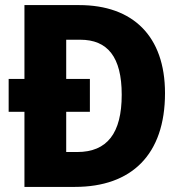

<svg xmlns="http://www.w3.org/2000/svg" viewBox="-20 -827 718 754"><path d="M291 -807H76V-517H14V-388H76V-93H274C497 -93 628 -220 628 -461C628 -686 501 -807 291 -807ZM295 -671C402 -671 458 -604 458 -455C458 -304 401 -230 283 -230H240V-388H333V-517H240V-671Z"/></svg>

Font: Noto Sans Kannada UI SemiCondensed ExtraBold
Style: Regular
Weight: 800
Width: 4
Designer: Jelle Bosma - Monotype Design Team
Foundry: Monotype Imaging Inc.
Version: Version 2.005